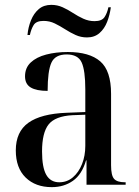

<svg xmlns="http://www.w3.org/2000/svg" viewBox="-20 -760 573 790"><path d="M193 10Q126 10 85.5 -29.5Q45 -69 45 -141Q45 -218 97 -255Q149 -292 254 -296L331 -299V-392Q331 -470 316 -503Q301 -536 254 -536Q207 -536 191.5 -502Q176 -468 176 -386Q130 -386 106.5 -400Q83 -414 83 -446Q83 -481 106.5 -503Q130 -525 170 -535.5Q210 -546 259 -546Q348 -546 392.5 -507.5Q437 -469 437 -374V-80Q437 -38 449.5 -24Q462 -10 494 -10H497V0H336V-100H334Q317 -42 280 -16Q243 10 193 10ZM224 -10Q256 -10 280 -30.5Q304 -51 317.5 -85Q331 -119 331 -160V-288L278 -286Q207 -282 180 -248Q153 -214 153 -137Q153 -71 170.5 -40.5Q188 -10 224 -10ZM338 -606Q313 -606 291 -616Q269 -626 248 -639.5Q227 -653 205.5 -663.5Q184 -674 159 -674Q129 -674 118.5 -657Q108 -640 103 -616H93Q96 -648 107.5 -676.5Q119 -705 139.5 -722.5Q160 -740 191 -740Q216 -740 238 -730Q260 -720 280.5 -706.5Q301 -693 323 -683Q345 -673 369 -673Q399 -673 410 -689.5Q421 -706 426 -730H436Q432 -699 421 -670.5Q410 -642 389.5 -624Q369 -606 338 -606Z"/></svg>

Font: Noto Serif Display SemiCondensed Medium
Style: Regular
Weight: 500
Width: 4
Designer: Monotype Design Team
Foundry: Monotype Imaging Inc.
Version: Version 2.009